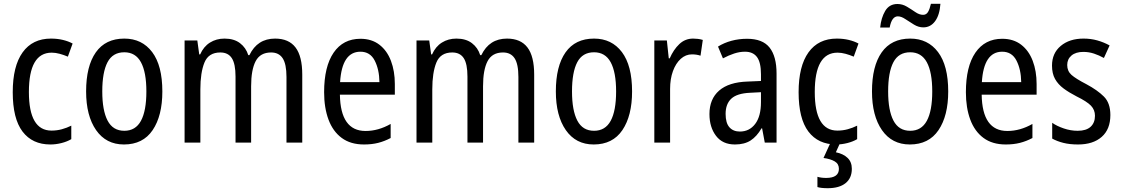

<svg xmlns="http://www.w3.org/2000/svg" viewBox="-20 -750 5897 1010"><path d="M245 10Q150 10 98.5 -58Q47 -126 47 -265Q47 -402 99 -474.5Q151 -547 248 -547Q282 -547 311 -540Q340 -533 362 -521L337 -452Q316 -461 294 -467Q272 -473 252 -473Q132 -473 132 -266Q132 -63 251 -63Q279 -63 305 -70Q331 -77 355 -89V-18Q333 -5 303.5 2.5Q274 10 245 10Z M834 -269Q834 -141 783 -65.5Q732 10 632 10Q538 10 485.5 -65.5Q433 -141 433 -269Q433 -402 484 -474.5Q535 -547 634 -547Q727 -547 780.5 -476Q834 -405 834 -269ZM518 -269Q518 -169 546 -115.5Q574 -62 634 -62Q693 -62 721.5 -114.5Q750 -167 750 -269Q750 -370 721.5 -422.5Q693 -475 634 -475Q573 -475 545.5 -422.5Q518 -370 518 -269Z M1427 -547Q1499 -547 1534.5 -500.5Q1570 -454 1570 -357V0H1487V-345Q1487 -413 1467 -443.5Q1447 -474 1406 -474Q1349 -474 1325 -428.5Q1301 -383 1301 -296V0H1219V-347Q1219 -414 1199.5 -444Q1180 -474 1139 -474Q1077 -474 1055.5 -421Q1034 -368 1034 -280V0H951V-537H1018L1028 -464H1033Q1051 -505 1084.5 -526Q1118 -547 1161 -547Q1211 -547 1242.5 -523Q1274 -499 1286 -460H1292Q1334 -547 1427 -547Z M1876 -546Q1935 -546 1975.5 -515Q2016 -484 2036.5 -430Q2057 -376 2057 -308V-252H1768Q1771 -61 1903 -61Q1970 -61 2035 -98V-24Q2003 -7 1969.5 1.5Q1936 10 1895 10Q1824 10 1777.5 -24.5Q1731 -59 1708 -121Q1685 -183 1685 -265Q1685 -400 1735 -473Q1785 -546 1876 -546ZM1876 -478Q1779 -478 1769 -318H1976Q1975 -385 1951 -431.5Q1927 -478 1876 -478Z M2647 -547Q2719 -547 2754.5 -500.5Q2790 -454 2790 -357V0H2707V-345Q2707 -413 2687 -443.5Q2667 -474 2626 -474Q2569 -474 2545 -428.5Q2521 -383 2521 -296V0H2439V-347Q2439 -414 2419.5 -444Q2400 -474 2359 -474Q2297 -474 2275.5 -421Q2254 -368 2254 -280V0H2171V-537H2238L2248 -464H2253Q2271 -505 2304.5 -526Q2338 -547 2381 -547Q2431 -547 2462.5 -523Q2494 -499 2506 -460H2512Q2554 -547 2647 -547Z M3305 -269Q3305 -141 3254 -65.5Q3203 10 3103 10Q3009 10 2956.5 -65.5Q2904 -141 2904 -269Q2904 -402 2955 -474.5Q3006 -547 3105 -547Q3198 -547 3251.5 -476Q3305 -405 3305 -269ZM2989 -269Q2989 -169 3017 -115.5Q3045 -62 3105 -62Q3164 -62 3192.5 -114.5Q3221 -167 3221 -269Q3221 -370 3192.5 -422.5Q3164 -475 3105 -475Q3044 -475 3016.5 -422.5Q2989 -370 2989 -269Z M3626 -547Q3638 -547 3651 -545.5Q3664 -544 3677 -540L3665 -457Q3645 -464 3620 -464Q3587 -464 3561 -440.5Q3535 -417 3520 -376Q3505 -335 3505 -282V0H3422V-537H3488L3498 -443H3503Q3523 -489 3553.5 -518Q3584 -547 3626 -547Z M3910 -546Q3992 -546 4028.5 -499.5Q4065 -453 4065 -363V0H4003L3989 -75H3986Q3961 -32 3928.5 -11Q3896 10 3846 10Q3781 10 3746.5 -35.5Q3712 -81 3712 -150Q3712 -229 3763 -273.5Q3814 -318 3913 -321L3983 -324V-359Q3983 -422 3962 -450Q3941 -478 3899 -478Q3871 -478 3842 -468.5Q3813 -459 3783 -443L3757 -505Q3789 -525 3828 -535.5Q3867 -546 3910 -546ZM3926 -262Q3857 -259 3827 -231Q3797 -203 3797 -151Q3797 -103 3817 -80.5Q3837 -58 3872 -58Q3922 -58 3952.5 -98Q3983 -138 3983 -213V-265Z M4379 10Q4284 10 4232.5 -58Q4181 -126 4181 -265Q4181 -402 4233 -474.5Q4285 -547 4382 -547Q4416 -547 4445 -540Q4474 -533 4496 -521L4471 -452Q4450 -461 4428 -467Q4406 -473 4386 -473Q4266 -473 4266 -266Q4266 -63 4385 -63Q4413 -63 4439 -70Q4465 -77 4489 -89V-18Q4467 -5 4437.5 2.5Q4408 10 4379 10ZM4461 138Q4461 187 4428 213.5Q4395 240 4334 240Q4299 240 4280 234V180Q4300 186 4326 186Q4393 186 4393 138Q4393 112 4371 99Q4349 86 4312 81L4349 0H4400L4377 51Q4416 59 4438.5 80.5Q4461 102 4461 138Z M4968 -269Q4968 -141 4917 -65.5Q4866 10 4766 10Q4672 10 4619.5 -65.5Q4567 -141 4567 -269Q4567 -402 4618 -474.5Q4669 -547 4768 -547Q4861 -547 4914.5 -476Q4968 -405 4968 -269ZM4652 -269Q4652 -169 4680 -115.5Q4708 -62 4768 -62Q4827 -62 4855.5 -114.5Q4884 -167 4884 -269Q4884 -370 4855.5 -422.5Q4827 -475 4768 -475Q4707 -475 4679.5 -422.5Q4652 -370 4652 -269ZM4610 -605Q4615 -656 4636.5 -692.5Q4658 -729 4701 -729Q4727 -729 4750.5 -715Q4774 -701 4795 -686.5Q4816 -672 4836 -672Q4853 -672 4862 -687.5Q4871 -703 4877 -730H4927Q4923 -671 4899 -638.5Q4875 -606 4837 -606Q4812 -606 4788 -620.5Q4764 -635 4742.5 -649.5Q4721 -664 4703 -664Q4671 -664 4660 -605Z M5252 -546Q5311 -546 5351.5 -515Q5392 -484 5412.5 -430Q5433 -376 5433 -308V-252H5144Q5147 -61 5279 -61Q5346 -61 5411 -98V-24Q5379 -7 5345.5 1.5Q5312 10 5271 10Q5200 10 5153.5 -24.5Q5107 -59 5084 -121Q5061 -183 5061 -265Q5061 -400 5111 -473Q5161 -546 5252 -546ZM5252 -478Q5155 -478 5145 -318H5352Q5351 -385 5327 -431.5Q5303 -478 5252 -478Z M5821 -145Q5821 -70 5775.5 -30Q5730 10 5651 10Q5607 10 5573.5 1.5Q5540 -7 5515 -21V-104Q5539 -87 5575.5 -74.5Q5612 -62 5649 -62Q5694 -62 5717 -83Q5740 -104 5740 -141Q5740 -172 5719 -194Q5698 -216 5643 -243Q5604 -263 5575 -284.5Q5546 -306 5530 -334.5Q5514 -363 5514 -405Q5514 -470 5560 -508.5Q5606 -547 5680 -547Q5718 -547 5752 -537.5Q5786 -528 5817 -511L5787 -445Q5762 -459 5735 -468Q5708 -477 5679 -477Q5639 -477 5616.5 -458Q5594 -439 5594 -408Q5594 -376 5616.5 -356Q5639 -336 5695 -307Q5753 -276 5787 -242Q5821 -208 5821 -145Z"/></svg>

Font: Noto Sans Bengali UI Condensed
Style: Regular
Weight: 400
Width: 3
Designer: Jelle Bosma - Monotype Design Team
Foundry: Monotype Imaging Inc.
Version: Version 2.003; ttfautohint (v1.8.4.7-5d5b)